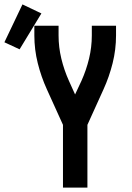

<svg xmlns="http://www.w3.org/2000/svg" viewBox="-104 -852 599 872"><path d="M182 0V-285L109 -446Q83 -503 67.5 -565Q52 -627 52 -691V-735H162V-691Q162 -638 174.5 -586Q187 -534 209 -485L237 -423L266 -485Q288 -534 300.5 -586Q313 -638 313 -691V-735H423V-691Q423 -627 407.5 -565Q392 -503 366 -446L293 -285V0ZM-15 -628 -84 -660 -2 -832 84 -791Z"/></svg>

Font: Iosevka QP
Style: Bold
Weight: 700
Designer: Belleve Invis
Foundry: Belleve Invis
Version: Version 20.0.0; ttfautohint (v1.8.4)